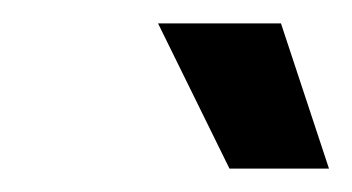

<svg xmlns="http://www.w3.org/2000/svg" viewBox="-20 -720 301 164"><path d="M261 -576 220 -700H115L176 -576Z"/></svg>

Font: Arthouse Owned Medium
Style: Italic
Weight: 500
Italic angle: -10°
Designer: Jeremy Tribby
Foundry: Tribby Type
Version: Version 1.000;PS 001.000;hotconv 1.0.88;makeotf.lib2.5.64775